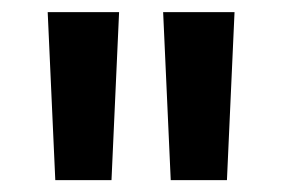

<svg xmlns="http://www.w3.org/2000/svg" viewBox="-20 -720 464 316"><path d="M71 -423.5 58.5 -700H176L163.5 -423.5ZM261 -423.5 248.5 -700H366L353.5 -423.5Z"/></svg>

Font: Geologica Cursive Medium
Style: Regular
Weight: 500
Designer: Sindre Bremnes, Frode Helland
Foundry: Monokrom Skriftforlag AS
Version: Version 1.010;gftools[0.9.28]